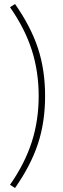

<svg xmlns="http://www.w3.org/2000/svg" viewBox="-20 -815 315 958"><path d="M30 107Q104 1 138.5 -106.5Q173 -214 173 -336Q173 -458 138.5 -565.5Q104 -673 30 -779L55 -795Q134 -682 169.5 -574Q205 -466 205 -336Q205 -206 169.5 -98Q134 10 55 123Z"/></svg>

Font: KoHo ExtraLight
Style: Regular
Weight: 275
Version: Version 1.000; ttfautohint (v1.6)